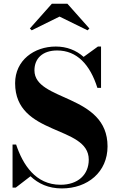

<svg xmlns="http://www.w3.org/2000/svg" viewBox="-20 -1014 645 1048"><path d="M305 -923.5 458 -848.5 468 -858.5 348 -993.5H263L143 -858.5L153 -848.5ZM66 10 146.5 -52C189 -11.5 244.5 14.5 317.5 14.5C458.5 14.5 567 -75 567 -215C567 -502.5 168 -459.5 168 -630C168 -695 212.5 -738.5 292 -738.5C400 -738.5 471.5 -661.5 511.5 -534.5H531.5V-760H514.5L436.5 -703.5C395.5 -740 344 -760 284.5 -760C166.5 -760 62.5 -685 62.5 -560C62.5 -270 464.5 -332.5 464.5 -142.5C464.5 -60 405 -5.5 310.5 -5.5C173.5 -5.5 104.5 -116 68 -225H48.5V10Z"/></svg>

Font: Bodoni* 11pt
Style: Bold
Weight: 700
Version: Version 2.3